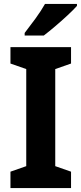

<svg xmlns="http://www.w3.org/2000/svg" viewBox="-20 -953 413 973"><path d="M340 0H33V-83L113 -111V-603L33 -631V-714H340V-631L260 -603V-111L340 -83ZM370 -923Q353 -904 323 -876Q293 -848 260 -820Q227 -792 202 -773H105V-786Q130 -818 159.5 -858.5Q189 -899 208 -933H370Z"/></svg>

Font: Noto Sans Hebrew SemiCondensed
Style: Bold
Weight: 700
Width: 4
Designer: Monotype Design Team
Foundry: Monotype Imaging Inc.
Version: Version 2.004; ttfautohint (v1.8.4.7-5d5b)